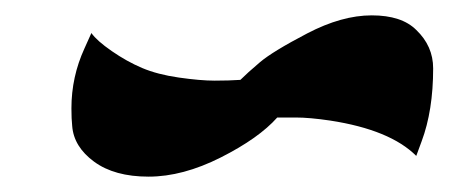

<svg xmlns="http://www.w3.org/2000/svg" viewBox="-20 -425 584 250"><path d="M293 -321Q302 -330 318.5 -344Q335 -358 380 -381.5Q425 -405 464 -405Q503 -405 522 -386Q544 -365 544 -336Q544 -281 529 -241L522 -222Q488 -256 410 -268Q383 -272 365 -272Q347 -272 341 -272Q317 -245 267.5 -220Q218 -195 173.5 -195Q129 -195 102.5 -214.5Q76 -234 74 -261Q73 -270 73 -284Q73 -325 90 -362L99 -382Q106 -372 125.5 -358.5Q145 -345 165 -336.5Q185 -328 213 -324Q241 -320 259.5 -320Q278 -320 293 -321Z"/></svg>

Font: Ceviche One
Style: Regular
Weight: 400
Version: Version 1.002